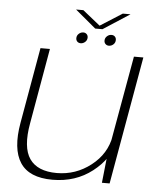

<svg xmlns="http://www.w3.org/2000/svg" viewBox="-55 -829 728 882"><g transform="rotate(5 309.0 -388.0)"><path d="M447.5 0H483L587 -590H543.5L461 -126.5ZM156 -591.5H112.5L51 -242Q29.5 -120 70.8 -57Q112 6 219.5 6Q326 6 403.2 -54.2Q480.5 -114.5 494 -189.5L478 -218Q463.5 -135 393.8 -80.8Q324 -26.5 236.5 -26.5Q147.5 -26.5 111.2 -79Q75 -131.5 95 -243ZM294.5 -630Q305.5 -630 314.8 -638.2Q324 -646.5 324 -659Q324 -668.5 317.8 -674.5Q311.5 -680.5 302.5 -680.5Q291 -680.5 281.8 -672.2Q272.5 -664 272.5 -651.5Q272.5 -642 278.5 -636Q284.5 -630 294.5 -630ZM424 -630Q436 -630 445 -638.2Q454 -646.5 454 -659Q454 -668.5 448 -674.5Q442 -680.5 432 -680.5Q421 -680.5 411.8 -672.2Q402.5 -664 402.5 -651.5Q402.5 -642 408.8 -636Q415 -630 424 -630ZM355 -703H388.5L511 -782.5H475.5L374 -718L293.5 -782.5H260Z"/></g></svg>

Font: Anybody SemiExpanded ExtraLight
Style: Italic
Weight: 250
Width: 6
Italic angle: -10°
Version: Version 1.113;gftools[0.9.25]